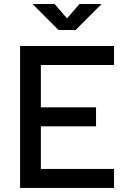

<svg xmlns="http://www.w3.org/2000/svg" viewBox="-20 -918 626 938"><path d="M78.1 0V-693.4H179.7V0ZM78.1 0V-92.8H537.1V0ZM78.1 -300.8V-393.6H449.2V-300.8ZM78.1 -600.6V-693.4H537.1V-600.6ZM265.6 -771.5 138.7 -898.4H247.1L312.5 -822.3H302.7L368.2 -898.4H476.6L349.6 -771.5Z"/></svg>

Font: Cascadia Code
Style: Regular
Weight: 400
Monospace: yes
Designer: Aaron Bell
Foundry: Saja Typeworks
Version: Version 2106.017